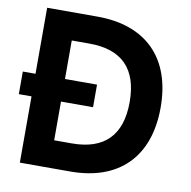

<svg xmlns="http://www.w3.org/2000/svg" viewBox="-80 -800 875 879"><g transform="rotate(10 357.0 -360.0)"><path d="M10 -308H69V0H303C530 0 660 -131 660 -360C660 -589 530 -720 303 -720H69V-413H10ZM206 -592H288C439.5 -592 516 -514.5 516 -360C516 -206 439 -128 288 -128H206V-308H355V-413H206Z"/></g></svg>

Font: Vela Sans ExtBd
Style: Regular
Weight: 800
Designer: Principal design: Mikhail Sharanda - project Manrope.
Design modification: Ravid Balaliev
Foundry: Mikhail Sharanda
Version: Version 1.001